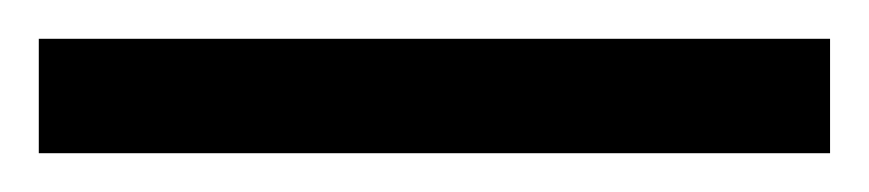

<svg xmlns="http://www.w3.org/2000/svg" viewBox="-25 -839 448 99"><path d="M-5 -760H403V-819H-5Z"/></svg>

Font: Noto Serif Tamil Condensed
Style: Bold
Weight: 700
Width: 3
Designer: Indian Type Foundry, Tom Grace, and the Monotype Design Team
Foundry: Monotype Imaging Inc.
Version: Version 2.004